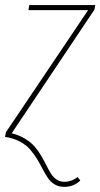

<svg xmlns="http://www.w3.org/2000/svg" viewBox="-31 -539 395 756"><path d="M-11.2 0 -7.8 -18.1 315.9 -499H81.1L84 -519H344.2L340.8 -501L15.1 -14.2Q44.9 -6.8 68.4 7.6Q91.8 22 106.2 39.1Q120.6 56.2 131.8 75.4Q143.1 94.7 151.9 112.5Q160.6 130.4 169.9 145Q179.2 159.7 192.4 168.2Q205.6 176.8 223.1 176.8Q250 176.8 274.9 158.2L285.2 171.9Q258.8 196.8 222.2 196.8Q200.7 196.8 184.6 187.3Q168.5 177.7 157.7 161.9Q147 146 137.2 127Q127.4 107.9 115.2 87.6Q103 67.4 87.6 49.6Q72.3 31.7 46.9 18.3Q21.5 4.9 -11.2 0Z"/></svg>

Font: Fira Sans Compressed Thin
Style: Italic
Weight: 100
Width: 3
Italic angle: -8°
Designer: Carrois Corporate & Edenspiekermann AG
Foundry: Carrois Corporate GbR & Edenspiekermann AG
Version: Version 4.203;PS 004.203;hotconv 1.0.88;makeotf.lib2.5.64775